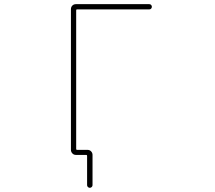

<svg xmlns="http://www.w3.org/2000/svg" viewBox="-20 -773 1040 929"><path d="M401.4 123V-18.6Q401.4 -23.4 397.5 -23.4H347.7Q336.9 -23.4 330.1 -30.8Q323.2 -38.1 323.2 -47.9V-728.5Q323.2 -739.3 330.1 -746.1Q336.9 -752.9 347.7 -752.9H702.1Q708 -752.9 711.4 -749Q714.8 -745.1 714.8 -740.2Q714.8 -735.4 711.4 -731.4Q708 -727.5 702.1 -727.5H352.5Q348.6 -727.5 348.6 -722.7V-52.7Q348.6 -47.9 352.5 -47.9H403.3Q414.1 -47.9 420.9 -40.5Q427.7 -33.2 427.7 -23.4V123Q427.7 127.9 423.8 131.8Q419.9 135.7 414.6 135.7Q409.2 135.7 405.3 131.8Q401.4 127.9 401.4 123Z"/></svg>

Font: Rounded-X Mgen+ 1m thin
Style: Regular
Weight: 100
Designer: [Source Han Sans]
Ryoko NISHIZUKA  (kana & ideographs); Paul D. Hunt (Latin, Greek & Cyrillic); Wenlong ZHANG  (bopomofo
Version: Version 1.059.20150602